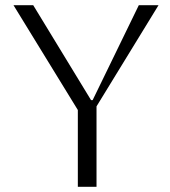

<svg xmlns="http://www.w3.org/2000/svg" viewBox="-20 -720 657 740"><path d="M280 0V-296L32 -700H108L331 -334H337L515 -700H591L352 -310V0Z"/></svg>

Font: Aboreto
Style: Regular
Weight: 400
Designer: Dominik Jáger
Foundry: Dominik Jáger
Version: Version 1.001; ttfautohint (v1.8.4.7-5d5b)